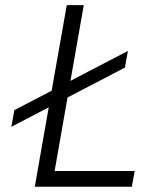

<svg xmlns="http://www.w3.org/2000/svg" viewBox="-20 -713 626 733"><path d="M23.4 -229 166 -303.2 112.8 0H483.4L494.1 -60.1H188.5L237.8 -340.8L457 -455.1L468.3 -518.6L249 -404.3L299.8 -693.4H234.9L177.2 -366.7L34.7 -292.5Z"/></svg>

Font: Cascadia Code NF Light
Style: Italic
Weight: 300
Italic angle: -10°
Monospace: yes
Designer: Aaron Bell
Foundry: Saja Typeworks
Version: Version 2404.023